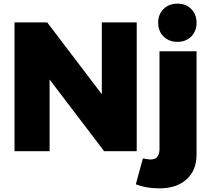

<svg xmlns="http://www.w3.org/2000/svg" viewBox="-20 -823 1150 1045"><path d="M1020.8 -624.3Q991.7 -595.2 945.8 -595.2Q899.9 -595.2 870.4 -624.3Q840.8 -653.3 840.8 -699.2Q840.8 -745.1 870.4 -774.2Q899.9 -803.2 945.8 -803.2Q991.7 -803.2 1020.8 -774.2Q1049.8 -745.1 1049.8 -699.2Q1049.8 -653.3 1020.8 -624.3ZM724.1 0H546.9L250 -390.1V0H59.1V-701.2H236.8L534.2 -310.1V-701.2H724.1ZM848.1 -12.2V-543.9H1049.8V19Q1049.8 104.5 994.4 153.8Q939 203.1 844.2 202.1Q775.4 202.1 719.2 180.2L757.8 39.1Q784.2 44.9 797.9 44.9Q848.1 46.4 848.1 -12.2Z"/></svg>

Font: Montserrat arm ExtraBold
Style: Regular
Weight: 800
Designer: Julieta Ulanovsky
Foundry: Julieta Ulanovsky
Version: Version 6.000;PS 006.000;hotconv 1.0.88;makeotf.lib2.5.64775